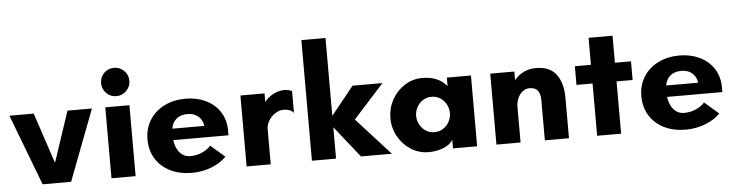

<svg xmlns="http://www.w3.org/2000/svg" viewBox="-46 -964 4549 1189"><g transform="rotate(-5 2228.0 -370.0)"><path d="M10 -441H161L266 -126L371 -441H523L355 0H178Z M606 -441H756V0H606ZM593 -592Q593 -629 618.4 -654.5Q643.8 -680 681 -680Q717 -680 743 -654.5Q769 -629 769 -592Q769 -556 743 -530Q717 -504 681 -504Q643.8 -504 618.4 -530Q593 -556 593 -592Z M849 -220Q849 -288 882 -340.5Q915 -393 973.5 -422Q1032 -451 1106 -451Q1174 -451 1230 -424.5Q1286 -398 1318.5 -348Q1351 -298 1351 -230V-202H978V-273H1207Q1204 -295 1192.5 -313.5Q1181 -332 1160 -343.5Q1139 -355 1109 -355Q1074 -355 1050.5 -340.5Q1027 -326 1016 -300Q1005 -274 1005 -239Q1005 -195 1017 -162.5Q1029 -130 1051.5 -112Q1074 -94 1103 -94Q1145 -94 1180.5 -110.5Q1216 -127 1232 -148L1320 -72Q1289 -37 1230.5 -13.5Q1172 10 1106 10Q1030 10 972 -18.5Q914 -47 881.5 -99Q849 -151 849 -220Z M1446 -441H1596V-387Q1615 -414 1649 -432.5Q1683 -451 1722 -451Q1732 -451 1745 -448Q1758 -445 1767 -441V-305Q1746 -330 1705 -330Q1678 -330 1652.5 -313.5Q1627 -297 1611.5 -271.5Q1596 -246 1596 -220V0H1446Z M1852 -750H2002V-266L2143 -441H2329L2139 -231L2349 0H2157L2002 -195V0H1852Z M2359 -220Q2359 -281 2388 -334Q2417 -387 2466.9 -419Q2516.9 -451 2578 -451Q2677 -451 2729 -387V-440H2879V0H2729V-53Q2708 -21 2666 -5.5Q2624 10 2578 10Q2516.9 10 2466.9 -22Q2417 -54 2388 -106.5Q2359 -159 2359 -220ZM2729 -220Q2729 -249 2715 -274.5Q2701 -300 2677.2 -315Q2653.5 -330 2624 -330Q2594.5 -330 2570.8 -315Q2547 -300 2533 -274.5Q2519 -248.9 2519 -220Q2519 -191 2533 -165.5Q2547 -140 2570.8 -125Q2594.5 -110 2624 -110Q2653.5 -110 2677.2 -125Q2701 -140 2715 -165.5Q2729 -191.1 2729 -220Z M2999 -441H3149V-387Q3172 -417 3207 -434Q3242 -451 3284 -451Q3369 -451 3409.5 -397.5Q3450 -344 3450 -250V0H3300V-250Q3300 -290 3284 -310Q3268 -330 3233 -330Q3210 -330 3190.5 -315Q3171 -300 3160 -275Q3149 -250 3149 -220V0H2999Z M3625 -325H3525V-441H3625V-609H3774V-441H3874V-325H3774V0H3625Z M3919 -220Q3919 -288 3952 -340.5Q3985 -393 4043.5 -422Q4102 -451 4176 -451Q4244 -451 4300 -424.5Q4356 -398 4388.5 -348Q4421 -298 4421 -230V-202H4048V-273H4277Q4274 -295 4262.5 -313.5Q4251 -332 4230 -343.5Q4209 -355 4179 -355Q4144 -355 4120.5 -340.5Q4097 -326 4086 -300Q4075 -274 4075 -239Q4075 -195 4087 -162.5Q4099 -130 4121.5 -112Q4144 -94 4173 -94Q4215 -94 4250.5 -110.5Q4286 -127 4302 -148L4390 -72Q4359 -37 4300.5 -13.5Q4242 10 4176 10Q4100 10 4042 -18.5Q3984 -47 3951.5 -99Q3919 -151 3919 -220Z"/></g></svg>

Font: Teachers[wght]
Style: Regular
Weight: 400
Designer: Alfredo Marco Pradil & Chank Diesel
Version: Version 1.000;Glyphs 3.1.2 (3151)